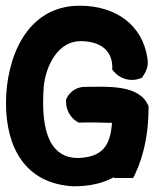

<svg xmlns="http://www.w3.org/2000/svg" viewBox="-20 -634 550 672"><path d="M1 -273C1 -118 68 8 235 18H237C294 18 339 8 379 -14V-11H446L453 -25C485 -93 500 -172 500 -258V-262C469 -340 355 -330 277 -330C247 -330 222 -312 211 -285V-280C211 -247 228 -219 255 -205H262C301 -206 333 -205 372 -204C366 -124 339 -84 253 -81C161 -81 130 -164 131 -280C131 -297 132 -314 133 -331C141 -408 185 -490 262 -490C330 -490 373 -458 373 -399V-390L379 -383C398 -361 433 -346 469 -359L477 -362C490 -382 501 -399 496 -430C479 -546 386 -614 259 -614C69 -614 1 -425 1 -273Z"/></svg>

Font: Snowfall
Style: Blk
Weight: 900
Designer: Jasper
Foundry: Cannot Into Space Fonts
Version: Version 0.9